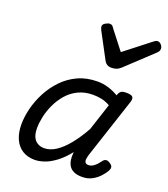

<svg xmlns="http://www.w3.org/2000/svg" viewBox="-154 -956 944 1081"><g transform="rotate(20 317.5 -415.5)"><path d="M180 17Q137 17 106 -2.5Q75 -22 58.5 -59Q42 -96 42 -146Q42 -190 54.5 -241Q67 -292 92.5 -341Q118 -390 156.5 -430.5Q195 -471 247 -495Q299 -519 365 -519Q398 -519 430 -509Q462 -499 490 -482L491 -486Q498 -504 507.5 -509.5Q517 -515 535 -515Q567 -515 575 -505.5Q583 -496 577 -476L458 -115Q454 -102 452 -89Q450 -76 455 -67.5Q460 -59 475 -59Q488 -59 500 -66Q512 -73 522.5 -84.5Q533 -96 541 -107Q547 -116 557.5 -119Q568 -122 583 -112Q599 -102 600 -91.5Q601 -81 595 -70Q586 -53 567.5 -32.5Q549 -12 523 2Q497 16 464 16Q433 16 414 7Q395 -2 385.5 -17Q376 -32 373 -51Q370 -70 372 -90Q372 -93 372 -95.5Q372 -98 373 -100Q338 -56 303 -30Q268 -4 236.5 6.5Q205 17 180 17ZM132 -157Q132 -126 140.5 -105.5Q149 -85 166.5 -74Q184 -63 208 -63Q242 -63 277 -85.5Q312 -108 347 -151Q382 -194 415 -253L468 -415Q441 -430 416 -435Q391 -440 366 -440Q316 -440 277 -421Q238 -402 210.5 -370Q183 -338 165.5 -300Q148 -262 140 -224.5Q132 -187 132 -157ZM604 -848Q616 -848 625.5 -837Q635 -826 635 -814Q635 -804 631.5 -798.5Q628 -793 624 -789L465 -640Q451 -627 437.5 -622.5Q424 -618 407 -618Q394 -618 383 -624.5Q372 -631 365 -644L284 -796Q280 -804 278.5 -809.5Q277 -815 277 -819Q277 -831 292 -839.5Q307 -848 316 -848Q327 -848 332.5 -843Q338 -838 342 -831L429 -719L575 -833Q582 -838 588.5 -843Q595 -848 604 -848Z"/></g></svg>

Font: Playwrite DK Loopet
Style: Regular
Weight: 400
Designer: Veronika Burian, José Scaglione
Foundry: TypeTogether
Version: Version 1.002